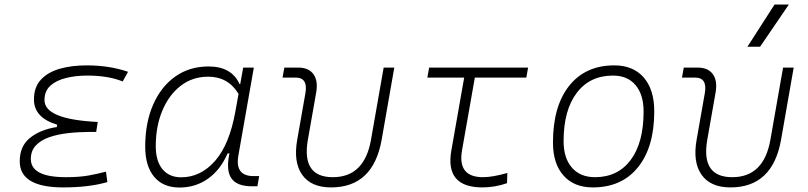

<svg xmlns="http://www.w3.org/2000/svg" viewBox="-20 -815 3556 845"><path d="M258.3 9.8Q66.9 9.8 66.9 -105Q66.9 -171.9 112.1 -208.3Q157.2 -244.6 230 -255.9L231.9 -266.1Q129.4 -296.9 129.4 -377Q129.4 -431.6 160.2 -464.6Q190.9 -497.6 243.4 -512.5Q295.9 -527.3 360.8 -527.3Q461.9 -527.3 543.5 -499L520 -456.5Q456.1 -482.4 363.8 -482.4Q314 -482.4 271 -471.9Q228 -461.4 201.9 -438Q175.8 -414.6 175.8 -374.5Q175.8 -289.6 410.2 -278.3L403.3 -234.4H375.5Q327.1 -234.4 280.8 -229.2Q234.4 -224.1 197 -211.2Q159.7 -198.2 137.7 -174.8Q115.7 -151.4 115.7 -115.2Q115.7 -35.2 270 -35.2Q330.6 -35.2 372.1 -43Q413.6 -50.8 446.3 -59.6L452.6 -13.7Q372.6 9.8 258.3 9.8Z M1037.1 -444.3 1050.3 -517.6H1097.2L1029.3 -131.8Q1012.7 -40 1095.7 -40H1120.6L1112.8 4.9H1089.4Q1022.5 4.9 998.3 -30.3Q974.1 -65.4 989.7 -139.6H981.4Q950.7 -67.9 895.8 -28.8Q840.8 10.3 770 10.3Q697.8 10.3 658.4 -36.9Q619.1 -84 619.1 -169.4Q619.1 -275.4 654.1 -354.7Q689 -434.1 751.5 -478.3Q814 -522.5 897.9 -522.5Q999.5 -522.5 1034.7 -444.3ZM896.5 -477.5Q827.1 -477.5 775.4 -437.5Q723.6 -397.5 694.6 -328.4Q665.5 -259.3 665.5 -171.9Q665.5 -106 695.1 -70.3Q724.6 -34.7 777.3 -34.7Q863.3 -34.7 926.8 -107.2Q990.2 -179.7 1016.1 -325.7L1029.8 -401.9Q983.9 -477.5 896.5 -477.5Z M1437 9.8Q1349.1 9.8 1309.8 -45.9Q1270.5 -101.6 1288.1 -200.2L1324.2 -405.3Q1335.9 -473.6 1281.2 -473.6H1223.6L1231.4 -517.6H1292Q1338.9 -517.6 1359.9 -488Q1380.9 -458.5 1371.1 -405.3L1335 -200.2Q1306.2 -35.2 1444.8 -35.2Q1584 -35.2 1612.8 -200.2L1668.5 -517.6H1715.3L1659.7 -200.2Q1622.6 9.8 1437 9.8Z M2103 9.8Q1938 9.8 1966.3 -152.3L2022.9 -473.6H1860.8L1868.7 -517.6H2304.2L2296.4 -473.6H2069.8L2013.2 -152.3Q1993.2 -35.2 2106 -35.2Q2147 -35.2 2212.9 -53.7L2211.4 -8.8Q2158.2 9.8 2103 9.8Z M2588.9 9.8Q2506.3 9.8 2460 -42.5Q2413.6 -94.7 2413.6 -187.5Q2413.6 -347.7 2485.1 -437.5Q2556.6 -527.3 2683.6 -527.3Q2766.6 -527.3 2813 -474.1Q2859.4 -420.9 2859.4 -325.2Q2859.4 -167.5 2787.8 -78.9Q2716.3 9.8 2588.9 9.8ZM2598.6 -35.2Q2699.2 -35.2 2755.9 -111.3Q2812.5 -187.5 2812.5 -323.7Q2812.5 -398.4 2777.1 -440.4Q2741.7 -482.4 2677.7 -482.4Q2575.7 -482.4 2518.1 -406Q2460.4 -329.6 2460.4 -193.8Q2460.4 -119.1 2497.1 -77.1Q2533.7 -35.2 2598.6 -35.2Z M3194.8 9.8Q3106.9 9.8 3067.6 -45.9Q3028.3 -101.6 3045.9 -200.2L3082 -405.3Q3093.8 -473.6 3039.1 -473.6H2981.4L2989.3 -517.6H3049.8Q3096.7 -517.6 3117.7 -488Q3138.7 -458.5 3128.9 -405.3L3092.8 -200.2Q3064 -35.2 3202.6 -35.2Q3341.8 -35.2 3370.6 -200.2L3426.3 -517.6H3473.1L3417.5 -200.2Q3380.4 9.8 3194.8 9.8ZM3269.5 -609.4 3388.7 -794.9H3451.7L3325.2 -609.4Z"/></svg>

Font: Cascadia Code NF ExtraLight
Style: Italic
Weight: 200
Italic angle: -10°
Monospace: yes
Designer: Aaron Bell
Foundry: Saja Typeworks
Version: Version 2404.023; ttfautohint (v1.8.4)